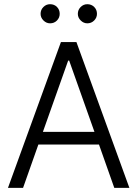

<svg xmlns="http://www.w3.org/2000/svg" viewBox="-20 -911 666 931"><path d="M18.6 0 275.4 -707H350.6L607.4 0H534.2L460 -210H166L91.8 0ZM438 -271.5 315.4 -617.2H310.5L188 -271.5ZM176.8 -843.8Q176.8 -863.3 190.4 -877Q204.1 -890.6 222.7 -890.6Q243.2 -890.6 256.3 -877.2Q269.5 -863.8 269.5 -843.8Q269.5 -825.2 256.1 -811.5Q242.7 -797.9 222.7 -797.9Q204.6 -797.9 190.7 -811.8Q176.8 -825.7 176.8 -843.8ZM357.4 -843.8Q357.4 -863.3 371.1 -877Q384.8 -890.6 403.3 -890.6Q423.3 -890.6 436.8 -877.2Q450.2 -863.8 450.2 -843.8Q450.2 -825.2 436.5 -811.5Q422.9 -797.9 403.3 -797.9Q385.3 -797.9 371.3 -811.8Q357.4 -825.7 357.4 -843.8Z"/></svg>

Font: Pretendard GOV Light
Style: Regular
Weight: 300
Designer: Base glyphs from Inter by Rasmus Andersson; Hangeul glyphs from Noto Sans CJK(Source Han Sans) by Jang Soo-young and Kan
Foundry: Kil Hyung-jin
Version: Version 1.309